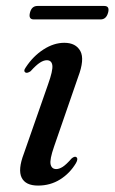

<svg xmlns="http://www.w3.org/2000/svg" viewBox="-20 -598 375 628"><path d="M164 -45Q173.5 -45 185 -52.2Q196.5 -59.5 214 -79.5Q223.5 -87.5 229 -84.5Q237 -79.5 228.5 -64.5Q208.5 -31 176.5 -11Q144.5 9 104.5 9Q63.5 9 50.8 -17Q38 -43 58 -95.5L137 -321.5Q153.5 -367.5 151.2 -384.2Q149 -401 133 -401Q123 -401 110.8 -393.2Q98.5 -385.5 80 -365Q69.5 -358 64 -360.5Q55 -365 64.5 -378Q88.5 -414.5 122.2 -436.2Q156 -458 190.5 -458Q228 -458 242.8 -431Q257.5 -404 235.5 -346L157 -119Q142 -76 145.5 -60.5Q149 -45 164 -45ZM78 -556.5Q83.5 -578.5 102.5 -578.5H321Q339.5 -578.5 333.5 -556.5Q327.5 -534.5 309 -534.5H90.5Q72.5 -534.5 78 -556.5Z"/></svg>

Font: Fraunces 72pt S000
Style: Italic
Weight: 400
Italic angle: -16°
Version: Version 1.000; ttfautohint (v1.8.3)